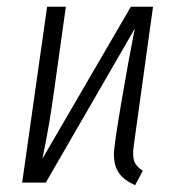

<svg xmlns="http://www.w3.org/2000/svg" viewBox="-20 -543 523 571"><path d="M377.9 -110.8Q373.5 -80.1 378.9 -64.2Q384.3 -48.3 404.8 -35.2L381.8 7.8Q349.1 -6.8 334 -28.1Q318.8 -49.3 318.8 -84Q318.8 -109.9 341.1 -240.2Q363.3 -370.6 380.9 -458L116.2 0H45.9L120.1 -522.9H175.8L142.1 -282.2Q127 -168.9 106 -70.8L369.1 -522.9H435.1Z"/></svg>

Font: Fira Sans Compressed Light
Style: Italic
Weight: 300
Width: 3
Italic angle: -8°
Designer: Carrois Corporate & Edenspiekermann AG
Foundry: Carrois Corporate GbR & Edenspiekermann AG
Version: Version 4.203;PS 004.203;hotconv 1.0.88;makeotf.lib2.5.64775